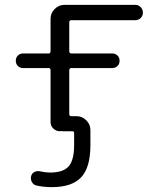

<svg xmlns="http://www.w3.org/2000/svg" viewBox="-20 -540 658 790"><path d="M537 -520Q550 -520 559 -510.5Q568 -501 568 -488Q568 -475 559 -466Q550 -457 537 -457H274Q265 -457 265 -448V-329Q265 -320 274 -320H442Q455 -320 463.5 -311.5Q472 -303 472 -290Q472 -277 463.5 -268.5Q455 -260 442 -260H274Q265 -260 265 -251V-70Q265 -62 274 -62H295Q318 -62 335 -45Q352 -28 352 -5V57Q352 149 314 189.5Q276 230 193 230Q158 230 129 223Q117 220 111 208.5Q105 197 108 185Q111 173 122 167.5Q133 162 145 165Q168 170 186 170Q240 170 262.5 144.5Q285 119 285 57V7Q285 0 278 0H236L235 -1H234Q233 -1 231 -0.5Q229 0 227 0Q211 0 199.5 -11Q188 -22 188 -38V-251Q188 -260 180 -260H75Q62 -260 53.5 -268.5Q45 -277 45 -290Q45 -303 53.5 -311.5Q62 -320 75 -320H180Q188 -320 188 -329V-463Q188 -486 205 -503Q222 -520 245 -520Z"/></svg>

Font: Rounded Mplus 1c
Style: Regular
Weight: 400
Version: Version 1.059.20150529